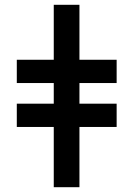

<svg xmlns="http://www.w3.org/2000/svg" viewBox="-20 -780 556 800"><path d="M50 -251V-348H204V-434H50V-531H204V-760H311V-531H466V-434H311V-348H466V-251H311V0H204V-251Z"/></svg>

Font: BC Sans
Style: Bold
Weight: 700
Designer: Monotype Design Team
Province of B.C.
Foundry: Monotype Imaging Inc.
Version: Version 2.000;GOOG;noto-source:20170915:90ef993387c0